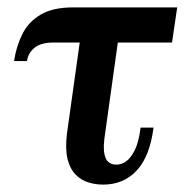

<svg xmlns="http://www.w3.org/2000/svg" viewBox="-20 -489 499 519"><path d="M445 -374H124Q91 -374 73.5 -360Q56 -346 53 -324H18Q24 -364 40.5 -397Q57 -430 90 -449.5Q123 -469 177 -469H459ZM301 -392 262 -113Q258 -80 265.5 -62Q273 -44 295 -44Q308 -44 320.5 -52.5Q333 -61 344 -82.5Q355 -104 360 -144H395Q385 -66 349.5 -28Q314 10 259 10Q238 10 218.5 4Q199 -2 184 -17.5Q169 -33 162.5 -59.5Q156 -86 161 -128L198 -392Z"/></svg>

Font: Brygada 1918 SemiBold
Style: Italic
Weight: 600
Italic angle: -8°
Designer: Mateusz Machalski | Borys Kosmynka | Przemek Hoffer
Foundry: NIEPODLEGLA 2018
Version: Version 3.006